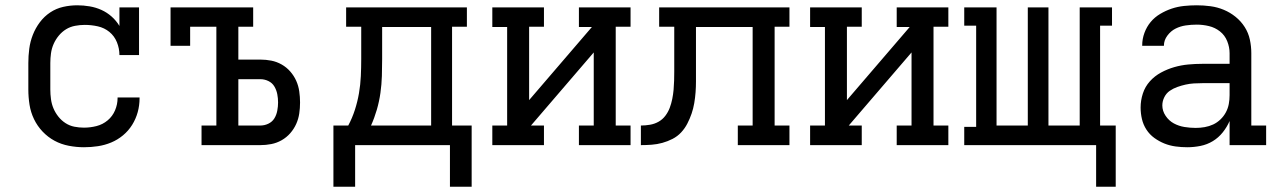

<svg xmlns="http://www.w3.org/2000/svg" viewBox="-20 -548 4840 725"><path d="M297 8Q269 8 240 2.5Q211 -3 186 -16.5Q161 -30 141 -51Q121 -72 108.5 -98Q96 -124 91.5 -152.5Q87 -181 87 -210V-310Q87 -337 90.5 -364Q94 -391 104 -416.5Q114 -442 130.5 -464Q147 -486 169.5 -501Q192 -516 218.5 -522Q245 -528 272 -528Q295 -528 318.5 -524Q342 -520 363 -510.5Q384 -501 401.5 -485.5Q419 -470 431 -450V-520H505V-340H431Q431 -365 421.5 -388.5Q412 -412 393 -427.5Q374 -443 349.5 -448.5Q325 -454 300 -454Q282 -454 263.5 -450.5Q245 -447 229.5 -437.5Q214 -428 202 -413.5Q190 -399 182.5 -382Q175 -365 172.5 -346.5Q170 -328 170 -310V-210Q170 -192 172.5 -173.5Q175 -155 182 -138.5Q189 -122 200.5 -107.5Q212 -93 227.5 -83Q243 -73 261 -69.5Q279 -66 297 -66Q321 -66 344.5 -72Q368 -78 386.5 -93.5Q405 -109 414.5 -131.5Q424 -154 424 -178V-180H507V-177Q507 -150 500 -124.5Q493 -99 479 -76.5Q465 -54 444.5 -37Q424 -20 400 -10Q376 0 350 4Q324 8 297 8Z M963 0H741V-74H797V-447H698V-375H624V-520H936V-447H880V-323H963Q984 -323 1004.5 -319Q1025 -315 1043.5 -304.5Q1062 -294 1076 -278Q1090 -262 1098.5 -243Q1107 -224 1110 -203Q1113 -182 1113 -161Q1113 -140 1110 -119.5Q1107 -99 1098.5 -80Q1090 -61 1076 -45Q1062 -29 1043.5 -18.5Q1025 -8 1004.5 -4Q984 0 963 0ZM963 -74Q979 -74 993.5 -81Q1008 -88 1016 -101Q1024 -114 1027 -130Q1030 -146 1030 -161Q1030 -177 1027 -192.5Q1024 -208 1016 -221.5Q1008 -235 993.5 -242Q979 -249 963 -249H880V-74Z M1239 157V-74H1295Q1310 -102 1320 -133Q1330 -164 1335.5 -196Q1341 -228 1342.5 -260.5Q1344 -293 1344 -325V-447H1287V-520H1743V-447H1687V-74H1761V157H1679V0H1321V157ZM1381 -74H1608V-446H1423V-325Q1423 -293 1422 -261Q1421 -229 1416.5 -197Q1412 -165 1403 -134Q1394 -103 1381 -74Z M2034 0H1839V-74H1895V-446H1839V-520H2034V-447H1978V-170L2215 -446H2166V-520H2361V-447H2305V-74H2361V0H2166V-74H2222V-350L1985 -74H2034Z M2400 0V-74Q2417 -74 2434.5 -77Q2452 -80 2467 -88.5Q2482 -97 2492.5 -111Q2503 -125 2509 -141Q2515 -157 2518.5 -174.5Q2522 -192 2523.5 -209Q2525 -226 2525.5 -243.5Q2526 -261 2526 -278V-447H2469V-520H2961V-447H2905V-74H2961V0H2766V-74H2822V-446H2608V-281Q2608 -260 2608 -240Q2608 -220 2606.5 -199.5Q2605 -179 2601.5 -158.5Q2598 -138 2591.5 -119Q2585 -100 2575.5 -81.5Q2566 -63 2552 -48Q2538 -33 2519.5 -23.5Q2501 -14 2481 -8.5Q2461 -3 2440.5 -1.5Q2420 0 2400 0Z M3234 0H3039V-74H3095V-446H3039V-520H3234V-447H3178V-170L3415 -446H3366V-520H3561V-447H3505V-74H3561V0H3366V-74H3422V-350L3185 -74H3234Z M4119 157V0H3621V-69H3666V-451H3621V-520H3743V-74H3861V-520H3939V-74H4057V-520H4179V-451H4134V-74H4193V157Z M4463 8Q4441 8 4419 5Q4397 2 4377 -6Q4357 -14 4339 -27Q4321 -40 4309 -58.5Q4297 -77 4292 -98.5Q4287 -120 4287 -142Q4287 -169 4295.5 -195Q4304 -221 4322 -241Q4340 -261 4364 -274Q4388 -287 4414 -294.5Q4440 -302 4467 -304.5Q4494 -307 4520 -307H4623V-347Q4623 -370 4614 -392.5Q4605 -415 4586.5 -429.5Q4568 -444 4545 -449.5Q4522 -455 4499 -455Q4478 -455 4457.5 -452Q4437 -449 4419 -440Q4401 -431 4388 -413.5Q4375 -396 4375 -376V-375H4293V-377Q4293 -401 4301.5 -424Q4310 -447 4325 -465Q4340 -483 4361 -495.5Q4382 -508 4404.5 -515.5Q4427 -523 4451 -525.5Q4475 -528 4499 -528Q4525 -528 4551 -524.5Q4577 -521 4601 -511Q4625 -501 4645.5 -484.5Q4666 -468 4680 -446Q4694 -424 4699.5 -398.5Q4705 -373 4705 -347V-74H4761V0H4623V-91Q4613 -68 4597 -48Q4581 -28 4559.5 -15Q4538 -2 4513 3Q4488 8 4463 8ZM4495 -65Q4512 -65 4529 -68Q4546 -71 4561 -78Q4576 -85 4588.5 -97Q4601 -109 4609 -124Q4617 -139 4620 -155.5Q4623 -172 4623 -189V-234H4521Q4504 -234 4488 -233Q4472 -232 4456.5 -228.5Q4441 -225 4425.5 -219.5Q4410 -214 4397 -205Q4384 -196 4376.5 -181Q4369 -166 4369 -150Q4369 -129 4381.5 -110.5Q4394 -92 4412.5 -82Q4431 -72 4452.5 -68.5Q4474 -65 4495 -65Z"/></svg>

Font: Iosevka HT Extended
Style: Regular
Weight: 400
Width: 7
Monospace: yes
Designer: Belleve Invis
Foundry: Belleve Invis
Version: Version 32.3.0; ttfautohint (v1.8.4)